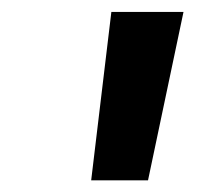

<svg xmlns="http://www.w3.org/2000/svg" viewBox="-20 -748 356 330"><path d="M136.7 -438 171.4 -727.5H295.4L234.4 -438Z"/></svg>

Font: Inter 17pt SemiBold
Style: Italic
Weight: 600
Italic angle: -9.3988°
Version: Version 4.001;git-66647c0bb